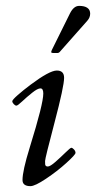

<svg xmlns="http://www.w3.org/2000/svg" viewBox="-20 -627 328 656"><path d="M161.9 -446Q155 -446 155 -449.1Q155 -452.1 158 -458L219 -581.1Q231.9 -606.9 250.4 -606.9Q268.8 -606.9 278.4 -600.2Q288.1 -593.5 288.1 -580.3Q288.1 -567.1 278.1 -555.9L187 -452.9Q181.9 -446 177 -446ZM84.5 -337.6Q149.2 -386 174.1 -386Q199 -386 199 -361.1Q199 -332.3 166.5 -209Q134 -85.7 134 -76.9Q134 -68.1 134.3 -65.4Q135.3 -58.1 143.3 -58.1Q151.4 -58.1 169.6 -74.1Q187.7 -90.1 204 -106.1Q220.2 -122.1 223.8 -122.1Q227.3 -122.1 232.7 -116.5Q238 -110.8 238 -104.7Q238 -98.6 206.7 -70.2Q175.3 -41.7 137.3 -16.4Q99.4 9 84 9Q56.9 9 56.9 -12Q56.9 -43.2 81.3 -122.1Q105.7 -200.9 116.8 -245.5Q127.9 -290 127.9 -307.5Q127.9 -325 118.2 -325Q108.4 -325 90 -310.2Q71.5 -295.4 56 -280.8Q40.5 -266.1 36.1 -266.1Q31.7 -266.1 26.9 -271.4Q22 -276.6 22 -281.2Q22 -285.9 40.9 -302.5Q59.8 -319.1 84.5 -337.6Z"/></svg>

Font: Fanwood Text
Style: Italic
Weight: 400
Italic angle: -9°
Version: Version 1.101